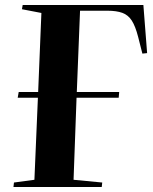

<svg xmlns="http://www.w3.org/2000/svg" viewBox="-20 -750 615 770"><path d="M456 -358H287L275 -29L390 -18L388 0H34L36 -18L118 -29L132 -358H51L55 -381H133L146 -698L68 -713L71 -730H555L570 -537L551 -535L534 -602Q523 -645 508.5 -667.5Q494 -690 470.5 -698.5Q447 -707 411 -707H301L288 -381H458Z"/></svg>

Font: Literata 72pt
Style: Bold Italic
Weight: 700
Italic angle: -2°
Designer: Latin by Veronika Burian and Jose Scaglione. Greek by Irene Vlachou. Cyrillic by Vera Evstafieva
Foundry: TypeTogether
Version: Version 3.002